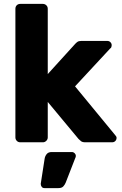

<svg xmlns="http://www.w3.org/2000/svg" viewBox="-20 -730 625 985"><path d="M84 0Q73 0 66 -7.5Q59 -15 59 -25V-685Q59 -696 66 -703Q73 -710 84 -710H200Q210 -710 217.5 -703Q225 -696 225 -685V-350L364 -503Q370 -510 377 -515Q384 -520 397 -520H531Q540 -520 546.5 -513.5Q553 -507 553 -498Q553 -494 551.5 -489Q550 -484 545 -481L365 -287L570 -38Q578 -30 578 -23Q578 -13 571.5 -6.5Q565 0 555 0H418Q403 0 396 -5.5Q389 -11 383 -17L225 -207V-25Q225 -15 217.5 -7.5Q210 0 200 0ZM208 235Q199 235 194 228.5Q189 222 189 213L209 84Q211 71 219.5 60.5Q228 50 245 50H349Q357 50 363 56Q369 62 369 70Q369 76 366 81L317 207Q313 217 305 226Q297 235 280 235Z"/></svg>

Font: DVN-Rubik
Style: Bold
Weight: 700
Designer: Hubert and Fischer
Foundry: Hubert & Fischer
Version: Version 2.102